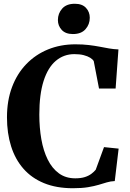

<svg xmlns="http://www.w3.org/2000/svg" viewBox="-20 -987 691 1018"><path d="M366.5 11Q279 11 213.2 -16Q147.5 -43 104 -92.8Q60.5 -142.5 38.8 -211.5Q17 -280.5 17 -365Q17 -454 43.8 -525.2Q70.5 -596.5 119.5 -647.2Q168.5 -698 234.8 -725Q301 -752 380 -752Q419.5 -752 450.8 -748.2Q482 -744.5 508 -739.5Q534 -734.5 558.2 -730.2Q582.5 -726 608 -725L593 -517.5H505L477 -663Q471.5 -672.5 458.2 -680.8Q445 -689 424.2 -694.5Q403.5 -700 374.5 -700Q318 -700 276 -664.5Q234 -629 211.2 -557.8Q188.5 -486.5 188.5 -379.5Q188.5 -310 199.2 -248.8Q210 -187.5 233 -141Q256 -94.5 292.2 -68Q328.5 -41.5 379 -41.5Q409 -41.5 430 -48.2Q451 -55 465 -65.8Q479 -76.5 487.5 -87L531.5 -207L609 -199L588.5 -27Q566 -26 546.2 -20Q526.5 -14 503 -7Q479.5 0 446.8 5.5Q414 11 366.5 11ZM366 -806.5Q327.5 -806.5 307.2 -828.5Q287 -850.5 287 -880.5Q287 -916 309.8 -941.5Q332.5 -967 376 -967H377Q416 -967 436 -945.2Q456 -923.5 456 -893Q456 -857.5 433.2 -832Q410.5 -806.5 367 -806.5Z"/></svg>

Font: Merriweather 60pt
Style: Bold
Weight: 700
Version: Version 2.100